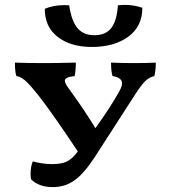

<svg xmlns="http://www.w3.org/2000/svg" viewBox="-20 -758 698 785"><path d="M617 -502Q617 -471 611 -447Q591 -443 574 -426.5Q557 -410 532 -371L367 -115Q324 -49 285 -21Q246 7 196 7Q139 7 107 -25Q105 -37 105 -46Q105 -76 114 -98Q156 -87 192 -87Q233 -87 255 -98.5Q277 -110 298 -139Q197 -291 141 -363Q100 -415 81.5 -430Q63 -445 47 -447Q41 -464 41 -502Q93 -500 164 -500Q202 -500 290 -502Q290 -469 285 -447Q245 -443 245 -428Q245 -417 264 -392Q328 -304 370 -234Q430 -317 468 -385Q479 -405 479 -417Q479 -441 440 -447Q434 -467 434 -502Q486 -500 529 -500Q577 -500 617 -502ZM163 -722Q198 -737 243 -737Q256 -737 263 -736Q272 -673 296.5 -643.5Q321 -614 366 -614Q412 -614 435 -643.5Q458 -673 462 -736Q480 -738 490 -738Q529 -738 562 -726Q562 -650 504.5 -608Q447 -566 356 -566Q269 -566 216 -607Q163 -648 163 -722Z"/></svg>

Font: Vollkorn SC SemiBold
Style: Regular
Weight: 600
Designer: Friedrich Althausen
Foundry: Friedrich Althausen
Version: Version 4.015